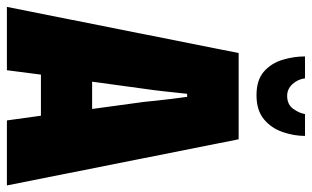

<svg xmlns="http://www.w3.org/2000/svg" viewBox="-198 -728 925 570"><g transform="rotate(90 265.0 -442.5)"><path d="M262 -741Q217 -741 192 -763Q167 -785 157 -818.5Q147 -852 147 -885H212Q215 -863 229.5 -847.5Q244 -832 264 -832Q290 -832 303 -850.5Q316 -869 318 -885H383Q383 -852 371.5 -818.5Q360 -785 333.5 -763Q307 -741 262 -741ZM0 0 137 -688H393L530 0H337L323 -101H201L188 0ZM222 -253H303L282 -407Q281 -419 278.5 -441.5Q276 -464 273 -489.5Q270 -515 267 -535H258Q255 -507 251 -470Q247 -433 243 -407Z"/></g></svg>

Font: Archivo ExtraCondensed Black
Style: Regular
Weight: 900
Width: 2
Designer: Hector Gatti
Foundry: Omnibus-Type
Version: Version 2.001; ttfautohint (v1.8.3)